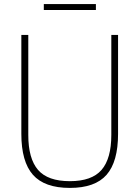

<svg xmlns="http://www.w3.org/2000/svg" viewBox="-20 -911 682 940"><path d="M322 9Q198 9 141.2 -55.2Q84.5 -119.5 84.5 -255.5V-740H118.5V-250.5Q118.5 -134.5 166.2 -79.2Q214 -24 322 -24Q429.5 -24 477.2 -79.2Q525 -134.5 525 -250.5V-740H558V-255.5Q558 -119.5 501.8 -55.2Q445.5 9 322 9ZM194.5 -862V-891H449.5V-862Z"/></svg>

Font: Encode Sans SemiCondensed SemiCondensed Thin
Style: Regular
Weight: 100
Width: 4
Designer: Multiple Designers
Foundry: Impallari Type
Version: Version 3.000; ttfautohint (v1.8.3) -l 8 -r 50 -G 200 -x 14 